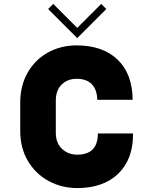

<svg xmlns="http://www.w3.org/2000/svg" viewBox="-20 -942 780 977"><path d="M657 -263Q658 -132 582 -58.5Q506 15 373 15Q294 15 227.5 -21Q161 -57 122 -123Q83 -189 83 -275V-421Q83 -506 120.5 -572Q158 -638 223.5 -674.5Q289 -711 370 -711Q503 -711 578.5 -638.5Q654 -566 655 -434H475Q474 -485 447.5 -513Q421 -541 370 -541Q324 -541 294 -512Q264 -483 264 -430V-267Q264 -214 295.5 -184.5Q327 -155 373 -155Q478 -155 478 -263ZM225 -896 373 -748 521 -896 495 -922 373 -800 251 -922Z"/></svg>

Font: Major Mono Display
Style: Regular
Weight: 400
Designer: Emre Parlak
Foundry: Emre Parlak
Version: Version 2.000; ttfautohint (v1.8) -l 8 -r 50 -G 200 -x 14 -D